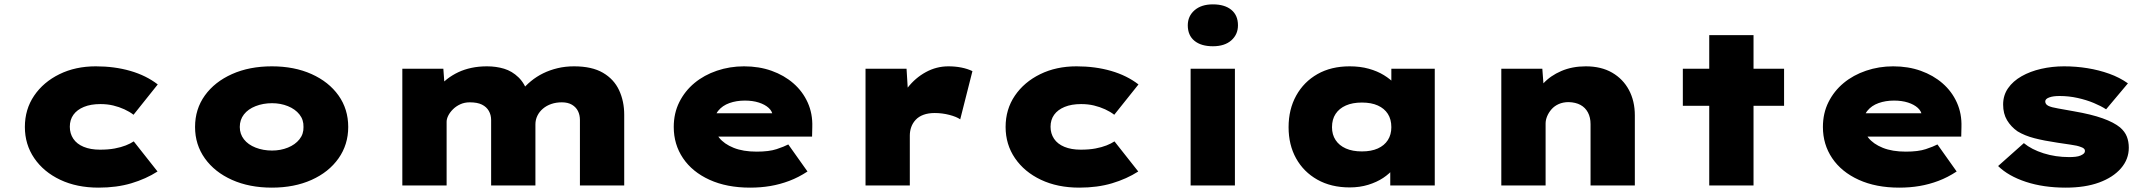

<svg xmlns="http://www.w3.org/2000/svg" viewBox="-20 -850 9845 880"><path d="M432 10Q332 10 256 -26Q180 -62 137 -125Q94 -188 94 -268Q94 -349 136.5 -411.5Q179 -474 252.5 -510Q326 -546 419 -546Q505 -546 577.5 -525Q650 -504 703 -463L592 -324Q574 -338 550 -349Q526 -360 499 -366.5Q472 -373 440 -373Q396 -373 364.5 -360Q333 -347 316.5 -324Q300 -301 300 -269Q300 -238 316 -214Q332 -190 363.5 -177Q395 -164 438 -164Q477 -164 506 -169.5Q535 -175 556.5 -183.5Q578 -192 593 -202L702 -64Q649 -30 582 -10Q515 10 432 10Z M1226 10Q1123 10 1043.5 -25.5Q964 -61 919 -124Q874 -187 874 -268Q874 -350 919 -412.5Q964 -475 1043.5 -510.5Q1123 -546 1226 -546Q1329 -546 1408 -510.5Q1487 -475 1531.5 -412.5Q1576 -350 1576 -268Q1576 -187 1531.5 -124Q1487 -61 1408 -25.5Q1329 10 1226 10ZM1227 -160Q1266 -160 1299.5 -173.5Q1333 -187 1352.5 -211.5Q1372 -236 1371 -268Q1372 -301 1352.5 -325.5Q1333 -350 1299.5 -363.5Q1266 -377 1227 -377Q1186 -377 1151.5 -363.5Q1117 -350 1098 -325.5Q1079 -301 1079 -268Q1079 -236 1098 -211.5Q1117 -187 1151.5 -173.5Q1186 -160 1227 -160Z M1824 0V-535H2012L2020 -425L1984 -446Q2005 -469 2029 -487.5Q2053 -506 2080.5 -519Q2108 -532 2141 -539Q2174 -546 2212 -546Q2254 -546 2290.5 -535Q2327 -524 2356.5 -495.5Q2386 -467 2403 -415L2359 -418L2368 -432Q2388 -457 2413.5 -478Q2439 -499 2469.5 -514Q2500 -529 2535.5 -537.5Q2571 -546 2611 -546Q2693 -546 2743.5 -516.5Q2794 -487 2817.5 -436.5Q2841 -386 2841 -324V0H2638V-300Q2638 -323 2629 -341Q2620 -359 2601.5 -370Q2583 -381 2555 -381Q2529 -381 2507 -373.5Q2485 -366 2468.5 -352Q2452 -338 2443 -319.5Q2434 -301 2434 -280V0H2231V-300Q2231 -323 2220.5 -341.5Q2210 -360 2189 -370.5Q2168 -381 2133 -381Q2109 -381 2089.5 -372Q2070 -363 2056 -349Q2042 -335 2034.5 -320Q2027 -305 2027 -292V0Z M3418 10Q3311 10 3232 -26Q3153 -62 3110.5 -125Q3068 -188 3068 -268Q3068 -331 3093.5 -382Q3119 -433 3163 -469.5Q3207 -506 3266 -526Q3325 -546 3390 -546Q3459 -546 3516.5 -525.5Q3574 -505 3616.5 -468Q3659 -431 3682 -380Q3705 -329 3703 -268L3702 -224H3193L3170 -331H3541L3522 -301V-319Q3520 -340 3503 -355.5Q3486 -371 3458 -380Q3430 -389 3394 -389Q3355 -389 3323 -377.5Q3291 -366 3272 -342.5Q3253 -319 3253 -284Q3253 -248 3276 -219Q3299 -190 3342.5 -172.5Q3386 -155 3448 -155Q3505 -155 3539.5 -166.5Q3574 -178 3593 -188L3681 -64Q3640 -37 3597.5 -21Q3555 -5 3511 2.5Q3467 10 3418 10Z M3947 0V-535H4135L4147 -340L4089 -347Q4105 -403 4140 -448Q4175 -493 4223.5 -519.5Q4272 -546 4327 -546Q4358 -546 4386 -540.5Q4414 -535 4437 -524L4381 -303Q4364 -315 4331 -323.5Q4298 -332 4264 -332Q4235 -332 4213 -324Q4191 -316 4177 -301Q4163 -286 4156.5 -267.5Q4150 -249 4150 -229V0Z M4927 10Q4827 10 4751 -26Q4675 -62 4632 -125Q4589 -188 4589 -268Q4589 -349 4631.5 -411.5Q4674 -474 4747.5 -510Q4821 -546 4914 -546Q5000 -546 5072.5 -525Q5145 -504 5198 -463L5087 -324Q5069 -338 5045 -349Q5021 -360 4994 -366.5Q4967 -373 4935 -373Q4891 -373 4859.5 -360Q4828 -347 4811.5 -324Q4795 -301 4795 -269Q4795 -238 4811 -214Q4827 -190 4858.5 -177Q4890 -164 4933 -164Q4972 -164 5001 -169.5Q5030 -175 5051.5 -183.5Q5073 -192 5088 -202L5197 -64Q5144 -30 5077 -10Q5010 10 4927 10Z M5437 0V-535H5640V0ZM5539 -638Q5485 -638 5454.5 -663Q5424 -688 5424 -734Q5424 -776 5455 -803Q5486 -830 5539 -830Q5593 -830 5623.5 -805Q5654 -780 5654 -734Q5654 -692 5623.5 -665Q5593 -638 5539 -638Z M6166 9Q6081 9 6018 -26.5Q5955 -62 5920.5 -124Q5886 -186 5886 -267Q5886 -349 5921 -412Q5956 -475 6018.5 -510.5Q6081 -546 6166 -546Q6214 -546 6253.5 -535Q6293 -524 6323 -505.5Q6353 -487 6373.5 -465Q6394 -443 6403 -422L6357 -417V-535H6556V0H6352V-144L6395 -130Q6389 -104 6369 -79Q6349 -54 6319.5 -34.5Q6290 -15 6251 -3Q6212 9 6166 9ZM6222 -156Q6265 -156 6295 -169.5Q6325 -183 6341 -208Q6357 -233 6357 -267Q6357 -303 6341 -328Q6325 -353 6295 -366.5Q6265 -380 6222 -380Q6179 -380 6148.5 -366.5Q6118 -353 6101.5 -328Q6085 -303 6085 -267Q6085 -233 6101.5 -208Q6118 -183 6148.5 -169.5Q6179 -156 6222 -156Z M6861 0V-535H7049L7059 -401L7011 -388Q7021 -432 7053.5 -467.5Q7086 -503 7136 -524.5Q7186 -546 7248 -546Q7319 -546 7369 -517Q7419 -488 7446 -437.5Q7473 -387 7473 -321V0H7270V-281Q7270 -312 7258 -334.5Q7246 -357 7224 -369Q7202 -381 7170 -382Q7144 -382 7124 -373Q7104 -364 7091 -349Q7078 -334 7071 -317Q7064 -300 7064 -284V0H6963Q6916 0 6890.5 0Q6865 0 6861 0Z M7814 0V-689H8017V0ZM7693 -365V-535H8157V-365Z M8685 10Q8578 10 8499 -26Q8420 -62 8377.5 -125Q8335 -188 8335 -268Q8335 -331 8360.5 -382Q8386 -433 8430 -469.5Q8474 -506 8533 -526Q8592 -546 8657 -546Q8726 -546 8783.5 -525.5Q8841 -505 8883.5 -468Q8926 -431 8949 -380Q8972 -329 8970 -268L8969 -224H8460L8437 -331H8808L8789 -301V-319Q8787 -340 8770 -355.5Q8753 -371 8725 -380Q8697 -389 8661 -389Q8622 -389 8590 -377.5Q8558 -366 8539 -342.5Q8520 -319 8520 -284Q8520 -248 8543 -219Q8566 -190 8609.5 -172.5Q8653 -155 8715 -155Q8772 -155 8806.5 -166.5Q8841 -178 8860 -188L8948 -64Q8907 -37 8864.5 -21Q8822 -5 8778 2.5Q8734 10 8685 10Z M9448 10Q9346 10 9265.5 -16.5Q9185 -43 9138 -89L9256 -194Q9291 -165 9346 -147.5Q9401 -130 9464 -130Q9479 -130 9492.5 -131.5Q9506 -133 9515.5 -137Q9525 -141 9530.5 -146Q9536 -151 9536 -159Q9536 -170 9518 -176Q9501 -183 9470.5 -187Q9440 -191 9410 -196Q9349 -205 9304.5 -216.5Q9260 -228 9227 -248Q9197 -269 9179 -299Q9161 -329 9161 -371Q9161 -413 9183.5 -445.5Q9206 -478 9245.5 -500.5Q9285 -523 9335.5 -534.5Q9386 -546 9440 -546Q9495 -546 9547.5 -537.5Q9600 -529 9647.5 -512Q9695 -495 9733 -468L9633 -349Q9610 -364 9576.5 -378Q9543 -392 9502.5 -401Q9462 -410 9420 -410Q9405 -410 9393.5 -408.5Q9382 -407 9372.5 -403.5Q9363 -400 9358.5 -395.5Q9354 -391 9354 -385Q9354 -380 9357 -374.5Q9360 -369 9368 -365Q9382 -358 9412.5 -353Q9443 -348 9485 -340Q9566 -326 9617.5 -307.5Q9669 -289 9697 -266Q9719 -247 9728 -224Q9737 -201 9737 -173Q9737 -120 9701 -78.5Q9665 -37 9601 -13.5Q9537 10 9448 10Z"/></svg>

Font: Lexend Mega Black
Style: Regular
Weight: 900
Version: Version 1.007